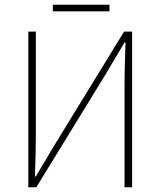

<svg xmlns="http://www.w3.org/2000/svg" viewBox="-20 -794 680 814"><path d="M100 0V-660H132V-232Q132 -186 131 -140Q130 -94 128 -46H132L208 -174L506 -660H540V0H508V-434Q508 -481 509.5 -524.5Q511 -568 512 -614H508L432 -486L134 0ZM204 -746V-774H444V-746Z"/></svg>

Font: Source Sans 3 Variable
Style: Regular
Weight: 200
Designer: Paul D. Hunt
Foundry: Adobe Systems Incorporated
Version: Version 3.026